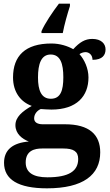

<svg xmlns="http://www.w3.org/2000/svg" viewBox="-20 -786 600 1046"><path d="M206 -616V-606H322C330 -650 348 -713 361 -753V-766H301C268 -723 224 -658 206 -616ZM236 240C433 240 526 167 526 44C526 -52 467 -109 334 -109H213C185 -109 166 -119 166 -141C166 -165 183 -184 202 -192C214 -191 245 -189 260 -189C399 -189 462 -263 462 -364C462 -413 440 -461 413 -491C420 -497 435 -502 446 -502C465 -502 484 -487 484 -460C539 -460 555 -487 555 -517C555 -548 531 -574 483 -574C443 -574 414 -556 379 -518C349 -535 307 -549 260 -549C117 -549 51 -481 51 -364C51 -283 94 -230 153 -209C101 -179 64 -148 64 -104C64 -57 101 -29 137 -15C50 -8 2 30 2 101C2 192 79 240 236 240ZM257 -248C205 -248 187 -294 187 -364C187 -437 204 -489 256 -489C309 -489 325 -439 325 -365C325 -293 310 -248 257 -248ZM238 180C161 180 120 154 120 99C120 34 169 23 209 23H325C379 23 406 38 406 80C406 146 355 180 238 180Z"/></svg>

Font: Noto Nastaliq Urdu
Style: Bold
Weight: 700
Designer: Monotype Design Team (Patrick Giasson: type design, Kamal Mansour: OpenType code, Glenda Bellarosa). Updated by Simon Co
Foundry: Monotype Imaging Inc., Simon Cozens
Version: Version 3.009